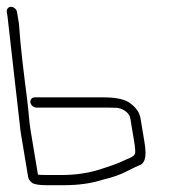

<svg xmlns="http://www.w3.org/2000/svg" viewBox="-27 -546 514 564"><path d="M62.2 -245C63.5 -237.1 71.8 -230 79.7 -230H282.5C293.2 -230 303.6 -229.8 313.7 -229.5C331.2 -228.9 352.8 -215.9 355.7 -199L366.8 -132C370.3 -111.3 371.1 -98.7 369.4 -94.2C365.4 -83.5 344.3 -78.8 332.7 -72.5C324.8 -68.2 301.9 -59.3 258.7 -46C226.7 -36.7 191.5 -32 156.7 -32H104.7C96.7 -32 89.9 -32.3 84.5 -33L63.5 -159C57.4 -195.9 58.7 -206.5 52.4 -256.3C42.2 -337.1 33.6 -403 28.7 -476L22.9 -511C21.6 -518.9 13.3 -526 5.4 -526C-2.5 -526 -8.4 -518.9 -7.1 -511L-5.1 -499L33.5 -159L55.5 -27C56.6 -20.3 60.3 -14.5 66.5 -9.5C72.7 -4.5 87.1 -2 109.7 -2H161.7C203.1 -2 241.8 -7.3 274.2 -18C304 -24.8 326.2 -33 344.6 -42.4C362.9 -51.8 375.6 -57.9 382.7 -60.5C404.9 -68.8 402 -100.7 396.8 -132L385.7 -199C383.1 -214.6 373.7 -228.6 357.7 -241C342.9 -253.7 316.2 -260 277.5 -260H74.7C66.8 -260 60.9 -252.9 62.2 -245Z"/></svg>

Font: MewTooHand
Style: WideLta
Weight: 400
Designer: Mew Too, Robert Jablonski
Version: Version 0.77